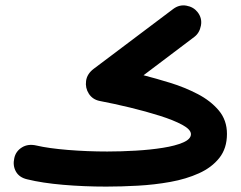

<svg xmlns="http://www.w3.org/2000/svg" viewBox="-20 -630 890 708"><path d="M509.3 -352.5Q554.7 -340.8 607.9 -324.5Q661.1 -308.1 708.7 -283.4Q756.3 -258.8 786.6 -222.9Q816.9 -187 816.9 -136.2Q816.9 -83 788.8 -47.6Q760.7 -12.2 713.6 9Q666.5 30.3 608.2 40.8Q549.8 51.3 488.5 54.7Q427.2 58.1 371.6 58.1Q290 58.1 212.9 51.5Q135.7 44.9 80.1 31.2Q50.8 24.4 38.6 2.4Q26.4 -19.5 32.7 -46.9Q38.1 -72.3 60.8 -86.4Q83.5 -100.6 114.7 -93.3Q158.7 -83 230.5 -77.1Q302.2 -71.3 375.5 -71.3Q426.3 -71.3 480.5 -74.5Q534.7 -77.6 580.8 -85Q627 -92.3 655.5 -104.7Q684.1 -117.2 684.1 -135.3Q684.1 -152.3 652.1 -169.7Q620.1 -187 569.1 -203.1Q518.1 -219.2 459.5 -233.4Q400.9 -247.6 347.2 -257.8Q321.3 -263.2 307.6 -284.4Q293.9 -305.7 297.4 -331.5Q300.8 -357.4 325.2 -376L619.1 -597.2Q641.6 -613.8 667.5 -609.1Q693.4 -604.5 708.5 -585.4Q726.1 -563 720.9 -535.6Q715.8 -508.3 696.3 -493.7Z"/></svg>

Font: Mikhak-DS2-FD Bold
Style: Regular
Weight: 700
Designer: Amin Abedi
Version: Version 3.4